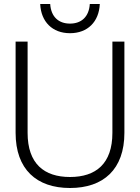

<svg xmlns="http://www.w3.org/2000/svg" viewBox="-20 -928 700 960"><path d="M330 12C497 12 602 -81 602 -264V-720H542V-264C542 -109 459 -43 330 -43C201 -43 118 -109 118 -264V-720H58V-264C58 -81 163 12 330 12ZM181 -908C185 -819 242 -762 330 -762C418 -762 475 -819 479 -908H429C425 -844 387 -810 330 -810C273 -810 235 -844 231 -908Z"/></svg>

Font: Aspekta 250
Style: Regular
Weight: 250
Designer: Ivo Dolenc
Version: Version 2.000